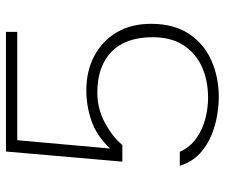

<svg xmlns="http://www.w3.org/2000/svg" viewBox="-75 -672 755 645"><g transform="rotate(-90 302.5 -349.5)"><path d="M299 8Q272 8 238 2.5Q204 -3 170 -17Q136 -31 108.5 -56.5Q81 -82 68 -123H115Q131 -88 161 -67Q191 -46 227 -37Q263 -28 296 -28Q354 -28 400 -48.5Q446 -69 473 -110.5Q500 -152 500 -214Q500 -305 451 -352.5Q402 -400 314 -400Q259 -400 211.5 -374Q164 -348 138 -316H82L116 -707H518V-669H154L126 -357Q168 -402 218.5 -419.5Q269 -437 321 -437Q387 -437 437.5 -410Q488 -383 516.5 -334.5Q545 -286 545 -220Q545 -143 511.5 -92.5Q478 -42 422 -17Q366 8 299 8Z"/></g></svg>

Font: Onest Thin
Style: Regular
Weight: 250
Designer: Dmitri Voloshin, Andrey Kudryavtsev
Foundry: Dmitri Voloshin, Andrey Kudryavtsev
Version: Version 1.000;gftools[0.9.33]